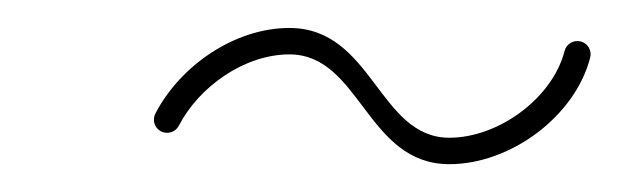

<svg xmlns="http://www.w3.org/2000/svg" viewBox="-20 -303 445 138"><path d="M108.5 -212.6C108.5 -212.6 108.5 -212.6 108.5 -212.6C123.1 -240.8 155.8 -263.9 188 -263.9C239.1 -263.9 243.3 -185 303 -185C346.6 -185 393.2 -219 404.2 -261.6C405.5 -266.7 402.5 -271.9 397.4 -273.2C392.3 -274.5 387.1 -271.5 385.8 -266.4C377 -232.1 338 -204 303 -204C252.1 -204 247.9 -282.9 188 -282.9C148.7 -282.9 109.5 -255.8 91.7 -221.4C89.2 -216.7 91.1 -211 95.7 -208.6C100.4 -206.2 106.1 -208 108.5 -212.6Z"/></svg>

Font: FRB American Cursive Extralight
Style: Italic
Weight: 200
Italic angle: -25°
Version: Version 2.0;Modular Font Editor K font №1